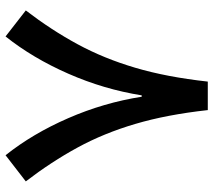

<svg xmlns="http://www.w3.org/2000/svg" viewBox="-58 -699 757 681"><g transform="rotate(-90 320.5 -358.5)"><path d="M322.8 -234.4Q344.2 -368.7 399.7 -494.9Q455.1 -621.1 531.7 -717.3L624 -645.5Q554.7 -555.2 504.2 -461.9Q453.6 -368.7 420.7 -257.3Q387.7 -146 371.6 0H270.5Q254.4 -146 221.4 -257.3Q188.5 -368.7 137.7 -461.9Q86.9 -555.2 17.6 -645.5L110.4 -717.3Q187 -621.1 241.9 -494.9Q296.9 -368.7 317.9 -234.4Z"/></g></svg>

Font: Estedad-FD SemiBold
Style: Regular
Weight: 600
Designer: Amin Abedi
Version: Version 7.3